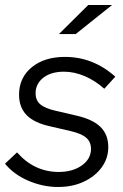

<svg xmlns="http://www.w3.org/2000/svg" viewBox="-33 -736 491 766"><path d="M199 10Q138 10 80 -15Q22 -40 -13 -83L35 -128Q104 -50 201 -50Q257 -50 293.5 -76Q330 -102 330 -142Q330 -170 311 -186.5Q292 -203 249 -213L167 -232Q103 -246 73 -277Q43 -308 43 -358Q43 -426 93.5 -467.5Q144 -509 226 -509Q339 -509 427 -430L383 -382Q346 -415 304.5 -432.5Q263 -450 222 -450Q171 -450 140 -426Q109 -402 109 -364Q109 -336 127.5 -320Q146 -304 189 -294L271 -275Q337 -260 368 -229.5Q399 -199 399 -149Q399 -104 372.5 -68Q346 -32 301 -11Q256 10 199 10ZM202 -600 319 -716H414L269 -600Z"/></svg>

Font: Red Hat Display
Style: Italic
Weight: 400
Italic angle: -12°
Designer: Pentagram, MCKL
Foundry: Pentagram, MCKL
Version: Version 1.023; ttfautohint (v1.8.3)